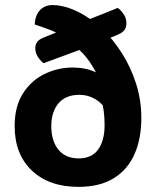

<svg xmlns="http://www.w3.org/2000/svg" viewBox="-20 -713 609 748"><path d="M374.5 -550.9 327.8 -532.6 150 -466.8Q137.4 -476.1 127.4 -491.8Q117.4 -507.6 117.4 -525.2Q117.4 -553.5 147.7 -565.8L221.6 -595.5L301.7 -627.3L438.8 -682.2Q451.5 -673.2 461.9 -657.4Q472.4 -641.7 472.4 -623.7Q472.4 -604.4 463.8 -594.6Q455.1 -584.8 440.2 -578.5ZM412.4 -388.3 395.5 -282.4Q378.1 -311.2 350.3 -327.4Q322.6 -343.6 289.5 -343.6Q235.7 -343.6 207.7 -310.2Q179.8 -276.8 179.8 -221.9Q179.8 -164.1 207.6 -130Q235.4 -95.9 286.5 -95.9Q337.7 -95.9 362.6 -130.8Q387.5 -165.8 387.5 -225.3Q387.5 -256 384 -281.2Q380.5 -306.4 374.2 -331.7Q371.6 -346.4 372.7 -357.3Q373.9 -368.3 374.5 -378.4Q375.2 -388.5 369.8 -399.4Q350.8 -440.2 328.7 -472.9Q306.5 -505.6 270.1 -535Q261.8 -542.3 250.2 -551.8Q238.6 -561.2 229.6 -567.6Q204.3 -584.9 175.8 -596.1Q147.3 -607.3 115.3 -617.6Q117.3 -655.1 136.4 -674.2Q155.4 -693.3 184.4 -693.3Q223.6 -693.3 267 -674.8Q310.5 -656.3 351.4 -623.7Q359.1 -617 365.2 -612.1Q371.3 -607.1 379 -599.4Q421.3 -559.1 455.6 -504.8Q489.9 -450.5 510.2 -386.9Q530.6 -323.2 530.6 -252.9Q530.6 -172.5 503.9 -112.2Q477.2 -51.9 423 -18.5Q368.7 15 285.5 15Q171.3 15 104.2 -48.5Q37.1 -112 37.1 -221.9Q37.1 -298.9 69.8 -349.6Q102.4 -400.2 154 -425Q205.7 -449.9 263 -449.9Q314.3 -449.9 351.9 -432Q389.4 -414.1 412.4 -388.3Z"/></svg>

Font: Baloo Tamma 2
Style: Regular
Weight: 400
Designer: Divya Kowshik, Shuchita Grover and Ek Type
Foundry: Ek Type
Version: Version 1.700